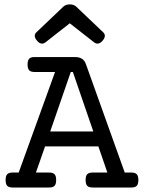

<svg xmlns="http://www.w3.org/2000/svg" viewBox="-20 -833 640 853"><path d="M361.8 -547.9 534.2 -66.4H564Q580.6 -66.4 587.6 -58.8Q594.7 -51.3 594.7 -33.2Q594.7 -15.1 587.6 -7.6Q580.6 0 564 0H391.1Q374.5 0 367.4 -7.6Q360.4 -15.1 360.4 -33.2Q360.4 -51.3 367.4 -58.8Q374.5 -66.4 391.1 -66.4H457L417 -182.6H180.2L139.6 -66.4H198.7Q215.3 -66.4 222.4 -58.8Q229.5 -51.3 229.5 -33.2Q229.5 -15.1 222.4 -7.6Q215.3 0 198.7 0H35.6Q19 0 12 -7.6Q4.9 -15.1 4.9 -33.2Q4.9 -51.3 12 -58.8Q19 -66.4 35.6 -66.4H63L224.6 -513.2H133.3Q116.7 -513.2 109.6 -520.8Q102.5 -528.3 102.5 -546.4Q102.5 -564.5 109.6 -572Q116.7 -579.6 133.3 -579.6H312.5Q332 -579.6 344 -572Q356 -564.5 361.8 -547.9ZM294.4 -513.2 203.1 -249H394.5L303.7 -513.2ZM318.4 -803.7 438 -689.9Q445.8 -682.6 445.8 -673.8Q445.8 -663.6 434.6 -650.9Q424.3 -639.2 413.1 -639.2Q405.3 -639.2 397.9 -645L290 -729.5L182.1 -645Q174.8 -639.2 167 -639.2Q155.8 -639.2 145.5 -650.9Q134.3 -663.6 134.3 -673.8Q134.3 -682.6 142.1 -689.9L261.7 -803.7Q272.5 -813.5 290 -813.5Q307.6 -813.5 318.4 -803.7Z"/></svg>

Font: Courier Prime
Style: Regular
Weight: 400
Designer: Alan Dague-Greene, Quote-Unquote Apps
Foundry: Quote-Unquote Apps
Version: Version 3.018